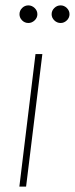

<svg xmlns="http://www.w3.org/2000/svg" viewBox="-20 -694 278 714"><path d="M52 0ZM137.5 -493 77 0H52L112 -493ZM119 -641Q119 -628 108.8 -618.2Q98.5 -608.5 85.5 -608.5Q72 -608.5 62.2 -618.2Q52.5 -628 52.5 -641Q52.5 -654.5 62.2 -664.2Q72 -674 85.5 -674Q98.5 -674 108.8 -664.2Q119 -654.5 119 -641ZM238.5 -641Q238.5 -628 228.5 -618.2Q218.5 -608.5 205.5 -608.5Q192 -608.5 182 -618.2Q172 -628 172 -641Q172 -654.5 182 -664.2Q192 -674 205.5 -674Q218.5 -674 228.5 -664.2Q238.5 -654.5 238.5 -641Z"/></svg>

Font: Lato Thin
Style: Italic
Weight: 200
Italic angle: -7°
Designer: Lukasz Dziedzic
Foundry: tyPoland Lukasz Dziedzic
Version: Version 2.007; 2014-02-27